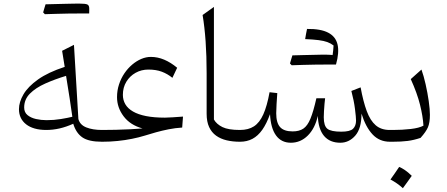

<svg xmlns="http://www.w3.org/2000/svg" viewBox="-20 -770 2428 1043"><path d="M338.9 -357.9Q350.6 -285.2 358.4 -235.6Q366.2 -186 373 -135.7Q347.7 -129.4 310.3 -123.3Q272.9 -117.2 232.9 -117.2Q203.6 -117.2 175.5 -123.5Q147.5 -129.9 129.4 -144.8Q111.3 -159.7 111.3 -186Q111.3 -230 142.6 -261.5Q173.8 -293 225.8 -316.2Q277.8 -339.4 338.9 -357.9ZM331.5 -406.7Q241.7 -377.4 187 -338.6Q132.3 -299.8 107.7 -257.8Q83 -215.8 83 -176.8Q83 -150.9 93 -130.1Q103 -109.4 122.1 -94.5Q141.1 -79.6 168.7 -71.8Q196.3 -64 231.4 -64Q267.6 -64 303.7 -72.3Q339.8 -80.6 377.9 -97.7Q393.1 -47.4 427.5 -23.7Q461.9 0 534.2 0H534.7V-64H534.2Q483.4 -64 448.7 -77.9Q414.1 -91.8 405.8 -123.5L381.8 -526.4L317.4 -494.1ZM415 -696.8Q430.7 -696.8 440.4 -696.8Q450.2 -696.8 455.8 -696.8Q461.4 -696.8 464.4 -696.8Q464.8 -703.1 464.8 -710.9Q464.8 -718.8 464.8 -723.6Q464.8 -740.7 454.6 -745.6Q444.3 -750.5 409.7 -750.5Q377 -743.2 344.2 -735.1Q311.5 -727.1 279.1 -719Q246.6 -710.9 214.4 -702.6Q216.8 -700.2 219 -697.8Q221.2 -695.3 223.6 -692.9Q253.9 -693.8 285.9 -694.8Q317.9 -695.8 350.3 -696.3Q382.8 -696.8 415 -696.8ZM223.6 -692.9Q254.9 -702.1 285.9 -711.4Q316.9 -720.7 347.9 -730.7Q378.9 -740.7 409.7 -750.5Q400.9 -750.5 381.8 -750.2Q362.8 -750 337.4 -749.3Q312 -748.5 283.4 -748Q254.9 -747.6 227.5 -746.6Q224.1 -735.8 220.9 -725.1Q217.8 -714.4 214.4 -702.6Q216.8 -700.2 219 -697.8Q221.2 -695.3 223.6 -692.9Z M799.3 -460.9Q773.9 -460.9 747.8 -450Q721.7 -439 698 -418.9Q674.3 -398.9 655.8 -371.6Q637.2 -344.2 626.5 -311.3Q615.7 -278.3 615.7 -242.2Q615.7 -186 651.4 -138.4Q687 -90.8 753.9 -72.3Q728.5 -69.8 689.7 -67.9Q650.9 -65.9 609.6 -64.9Q568.4 -64 534.7 -64Q527.3 -64 523.7 -56.4Q520 -48.8 520 -33.2V-30.8Q520 -15.1 523.7 -7.6Q527.3 0 534.7 0Q578.1 0 618.9 -4.2Q659.7 -8.3 697 -15.9Q734.4 -23.4 766.1 -33.2Q795.4 -42.5 827.9 -51.5Q860.4 -60.5 896 -67.6Q931.6 -74.7 969.7 -77.1L974.1 -136.7Q946.8 -134.8 919.2 -132.8Q891.6 -130.9 876 -130.9Q816.9 -130.9 773.7 -139.4Q730.5 -147.9 702.4 -164.3Q674.3 -180.7 660.9 -203.6Q647.5 -226.6 647.5 -254.9Q647.5 -294.9 666.3 -325.9Q685.1 -356.9 716.6 -374.5Q748 -392.1 786.1 -392.1Q828.1 -392.1 859.1 -380.4Q890.1 -368.7 916.5 -347.2L942.4 -401.9Q907.7 -430.7 872.1 -445.8Q836.4 -460.9 799.3 -460.9Z M1142.1 -732.4 1080.6 -688.5Q1091.3 -624.5 1096.9 -545.7Q1102.5 -466.8 1102.5 -372.1V-151.9Q1102.5 -108.9 1116 -79.8Q1129.4 -50.8 1153.8 -33.2Q1178.2 -15.6 1211.2 -7.8Q1244.1 0 1283.2 0H1283.7V-64H1283.2Q1220.2 -64 1188.5 -79.6Q1156.7 -95.2 1142.1 -120.6Z M1828.6 5.4Q1876 5.4 1909.9 -33.2Q1943.8 -71.8 1943.8 -152.8Q1966.3 -80.1 2003.7 -40Q2041 0 2098.6 0H2100.1V-64H2096.7Q2050.3 -64 2020.8 -89.6Q1991.2 -115.2 1972.2 -166.7Q1953.1 -218.3 1939 -295.4L1888.7 -275.9Q1902.8 -222.7 1908.4 -177.7Q1914.1 -132.8 1914.1 -115.2Q1914.1 -86.4 1897.9 -70.6Q1881.8 -54.7 1834 -54.7Q1777.8 -54.7 1758.3 -70.6Q1738.8 -86.4 1738.8 -132.8Q1738.8 -146.5 1740 -166.7Q1741.2 -187 1742.9 -206.3Q1744.6 -225.6 1746.1 -236.3H1698.7Q1682.6 -164.6 1666.5 -125.5Q1650.4 -86.4 1627.9 -71.3Q1605.5 -56.2 1569.8 -56.2Q1522.5 -56.2 1501.5 -79.6Q1480.5 -103 1480.5 -154.8Q1480.5 -171.9 1482.4 -205.1Q1484.4 -238.3 1486.3 -264.2L1444.3 -269Q1430.7 -193.8 1410.4 -148.7Q1390.1 -103.5 1359.6 -83.7Q1329.1 -64 1283.7 -64Q1276.4 -64 1272.7 -56.4Q1269 -48.8 1269 -33.2V-30.8Q1269 -15.1 1272.7 -7.6Q1276.4 0 1283.7 0Q1321.8 0 1351.6 -15.9Q1381.3 -31.7 1404.8 -64.9Q1428.2 -98.1 1446.8 -149.9Q1450.7 -73.7 1479.5 -34.2Q1508.3 5.4 1560.1 5.4Q1612.8 5.4 1652.1 -33.7Q1691.4 -72.8 1706.5 -140.6Q1709 -68.8 1740.2 -31.7Q1771.5 5.4 1828.6 5.4ZM1786.6 -469.2Q1791.5 -455.6 1795.9 -443.8Q1800.3 -432.1 1805.2 -419.4Q1823.7 -484.9 1813.7 -528.1Q1803.7 -571.3 1762.9 -592.5Q1722.2 -613.8 1647.9 -612.8Q1645 -599.6 1642.6 -586.4Q1640.1 -573.2 1637.7 -557.6Q1682.1 -555.7 1710.7 -552Q1739.3 -548.3 1758.1 -541.5Q1776.9 -534.7 1792 -522.9Q1791.5 -509.3 1790 -496.1Q1788.6 -482.9 1786.6 -469.2ZM1564.5 -415.5Q1595.7 -424.8 1626.7 -434.1Q1657.7 -443.4 1688.7 -453.4Q1719.7 -463.4 1750.5 -473.1Q1741.7 -473.1 1722.7 -472.9Q1703.6 -472.7 1678.2 -471.9Q1652.8 -471.2 1624.3 -470.7Q1595.7 -470.2 1568.4 -469.2Q1564.9 -458.5 1561.8 -447.8Q1558.6 -437 1555.2 -425.3Q1557.6 -422.9 1559.8 -420.4Q1562 -418 1564.5 -415.5ZM1755.9 -419.4Q1771.5 -419.4 1781.2 -419.4Q1791 -419.4 1796.6 -419.4Q1802.2 -419.4 1805.2 -419.4Q1805.7 -423.8 1805.7 -428.7Q1805.7 -433.6 1805.7 -438.5Q1805.7 -443.4 1805.7 -446.3Q1805.7 -463.4 1795.4 -468.3Q1785.2 -473.1 1750.5 -473.1Q1717.8 -465.8 1685.1 -457.8Q1652.3 -449.7 1619.9 -441.7Q1587.4 -433.6 1555.2 -425.3Q1557.6 -422.9 1559.8 -420.4Q1562 -418 1564.5 -415.5Q1594.7 -416.5 1626.7 -417.5Q1658.7 -418.5 1691.2 -418.9Q1723.6 -419.4 1755.9 -419.4Z M2148.4 136.7Q2136.2 154.8 2124.8 171.4Q2113.3 188 2101.1 205.1Q2118.7 214.4 2136 226.3Q2153.3 238.3 2168.5 252.4Q2181.2 235.4 2193.1 218.5Q2205.1 201.7 2216.8 185.1Q2196.8 165.5 2179.9 154.1Q2163.1 142.6 2148.4 136.7ZM2100.1 0H2111.8Q2160.6 0 2194.6 -4.4Q2228.5 -8.8 2264.6 -21Q2293.9 -53.7 2304.7 -78.6Q2315.4 -103.5 2315.4 -146.5Q2315.4 -175.3 2309.1 -220.2Q2302.7 -265.1 2292.2 -311.8Q2281.7 -358.4 2269.5 -392.1L2211.4 -340.3Q2246.1 -263.7 2261.7 -200.9Q2277.3 -138.2 2280.3 -87.4Q2257.3 -74.7 2211.2 -69.3Q2165 -64 2114.3 -64H2100.1Q2092.8 -64 2089.1 -56.4Q2085.4 -48.8 2085.4 -33.2V-30.8Q2085.4 -15.1 2089.1 -7.6Q2092.8 0 2100.1 0Z"/></svg>

Font: Pinar FD VF
Style: Regular
Weight: 300
Designer: Amin Abedi
Version: Version 2.000